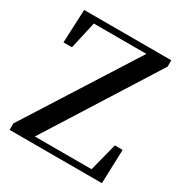

<svg xmlns="http://www.w3.org/2000/svg" viewBox="-170 -867 956 1000"><g transform="rotate(30 308.5 -367.5)"><path d="M26 0H581L588 -204H541L498 -36H157L574 -697V-735H50L41 -535H92L129 -699H445L26 -39Z"/></g></svg>

Font: Noto Serif JP SemiBold
Style: Regular
Weight: 600
Designer: Ryoko NISHIZUKA 西塚涼子 (kana & ideographs); Frank Grießhammer (Latin, Greek & Cyrillic); Wenlong ZHANG 张文龙 (bopomofo); San
Foundry: Adobe
Version: Version 2.001;hotconv 1.1.0;makeotfexe 2.6.0